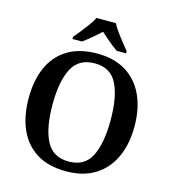

<svg xmlns="http://www.w3.org/2000/svg" viewBox="-133 -1039 1038 1158"><g transform="rotate(15 386.0 -460.5)"><path d="M386 10Q275 10 201.5 -36Q128 -82 91.5 -165Q55 -248 55 -359Q55 -470 91.5 -552Q128 -634 202 -679.5Q276 -725 387 -725Q493 -725 566.5 -679.5Q640 -634 678 -551.5Q716 -469 716 -358Q716 -247 678 -164.5Q640 -82 566.5 -36Q493 10 386 10ZM386 -51Q486 -51 526.5 -132Q567 -213 567 -358Q567 -503 526.5 -583.5Q486 -664 387 -664Q287 -664 245.5 -583.5Q204 -503 204 -358Q204 -213 245.5 -132Q287 -51 386 -51ZM218 -784Q234 -803 254.5 -829Q275 -855 295 -882Q315 -909 325 -931H446Q457 -909 476.5 -882Q496 -855 517 -829Q538 -803 553 -784V-771H494Q478 -782 458.5 -797.5Q439 -813 419.5 -830Q400 -847 385 -861Q363 -840 332 -814Q301 -788 277 -771H218Z"/></g></svg>

Font: Noto Serif Khojki SemiBold
Style: Regular
Weight: 600
Version: Version 2.003